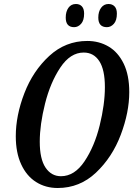

<svg xmlns="http://www.w3.org/2000/svg" viewBox="-20 -930 668 961"><path d="M59 -248Q59 -352 102 -463.5Q145 -575 226.5 -650Q308 -725 417 -725Q476 -725 523.5 -697Q571 -669 599 -611.5Q627 -554 627 -469Q627 -368 584.5 -255.5Q542 -143 460.5 -66Q379 11 269 11Q208 11 160.5 -19Q113 -49 86 -107.5Q59 -166 59 -248ZM505 -494Q505 -581 477 -624Q449 -667 399 -667Q332 -667 282 -592Q232 -517 205.5 -411.5Q179 -306 179 -221Q179 -134 208 -91Q237 -48 285 -48Q353 -48 403 -122.5Q453 -197 479 -302.5Q505 -408 505 -494ZM309 -842Q309 -872 322.5 -891Q336 -910 360 -910Q379 -910 390 -898Q401 -886 401 -862Q401 -828 386 -811Q371 -794 351 -794Q309 -794 309 -842ZM472 -842Q472 -872 486 -891Q500 -910 523 -910Q542 -910 553.5 -898Q565 -886 565 -862Q565 -828 550 -811Q535 -794 515 -794Q472 -794 472 -842Z"/></svg>

Font: Noto Serif CondSemiBold
Style: Italic
Weight: 600
Width: 3
Italic angle: -12°
Designer: Monotype Design Team
Foundry: Monotype Imaging Inc.
Version: Version 1.001